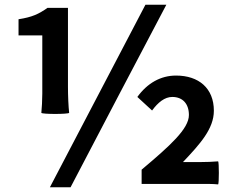

<svg xmlns="http://www.w3.org/2000/svg" viewBox="-20 -774 988 808"><path d="M158 -462V-380C158 -353 156 -319 154 -299C158 -293 266 -293 271 -299C268 -326 266 -371 266 -409V-520V-741H180C143 -715 116 -702 58 -693V-625H158ZM391 -370 190 14H277L478 -370L680 -754H592ZM817 0H858C872 0 888 1 898 2C902 0 902 -92 898 -95C874 -93 850 -92 824 -92H750C822 -168 880 -232 880 -308C880 -403 816 -456 721 -456C656 -456 600 -424 558 -366L620 -309C645 -343 673 -366 705 -366C749 -366 775 -337 775 -290C775 -232 696 -161 576 -60V0H737Z"/></svg>

Font: GenSekiGothic2 TW B
Style: Regular
Weight: 700
Version: Version 2.100;PS 2.1;hotconv 16.6.51;makeotf.lib2.5.65220 DE